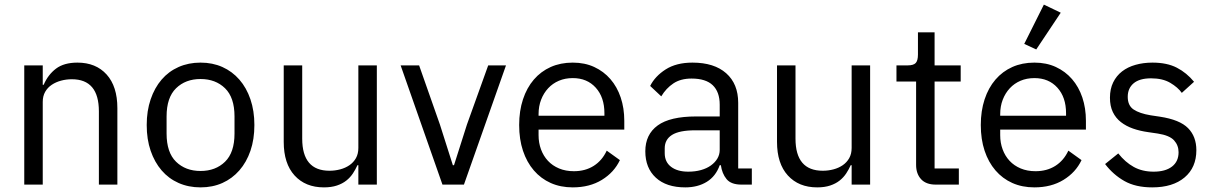

<svg xmlns="http://www.w3.org/2000/svg" viewBox="-20 -799 5254 831"><path d="M85 0V-516H165V-432H169Q188 -476 222.5 -502Q257 -528 315 -528Q395 -528 441.5 -476.5Q488 -425 488 -331V0H408V-317Q408 -456 291 -456Q267 -456 244.5 -450Q222 -444 204 -432Q186 -420 175.5 -401.5Q165 -383 165 -358V0Z M848 12Q796 12 753 -7Q710 -26 679.5 -61.5Q649 -97 632 -146.5Q615 -196 615 -258Q615 -319 632 -369Q649 -419 679.5 -454.5Q710 -490 753 -509Q796 -528 848 -528Q900 -528 942.5 -509Q985 -490 1016 -454.5Q1047 -419 1064 -369Q1081 -319 1081 -258Q1081 -196 1064 -146.5Q1047 -97 1016 -61.5Q985 -26 942.5 -7Q900 12 848 12ZM848 -59Q913 -59 954 -99Q995 -139 995 -221V-295Q995 -377 954 -417Q913 -457 848 -457Q783 -457 742 -417Q701 -377 701 -295V-221Q701 -139 742 -99Q783 -59 848 -59Z M1531 -84H1527Q1519 -66 1507.5 -48.5Q1496 -31 1479 -17.5Q1462 -4 1438 4Q1414 12 1382 12Q1302 12 1255 -39.5Q1208 -91 1208 -185V-516H1288V-199Q1288 -60 1406 -60Q1430 -60 1452.5 -66Q1475 -72 1492.5 -84Q1510 -96 1520.5 -114.5Q1531 -133 1531 -159V-516H1611V0H1531Z M1895 0 1714 -516H1794L1884 -260L1940 -84H1945L2001 -260L2093 -516H2170L1988 0Z M2459 12Q2406 12 2363.5 -7Q2321 -26 2290.5 -61.5Q2260 -97 2243.5 -146.5Q2227 -196 2227 -258Q2227 -319 2243.5 -369Q2260 -419 2290.5 -454.5Q2321 -490 2363.5 -509Q2406 -528 2459 -528Q2511 -528 2552 -509Q2593 -490 2622 -456.5Q2651 -423 2666.5 -377Q2682 -331 2682 -276V-238H2311V-214Q2311 -181 2321.5 -152.5Q2332 -124 2351.5 -103Q2371 -82 2399.5 -70Q2428 -58 2464 -58Q2513 -58 2549.5 -81Q2586 -104 2606 -147L2663 -106Q2638 -53 2585 -20.5Q2532 12 2459 12ZM2459 -461Q2426 -461 2399 -449.5Q2372 -438 2352.5 -417Q2333 -396 2322 -367.5Q2311 -339 2311 -305V-298H2596V-309Q2596 -378 2558.5 -419.5Q2521 -461 2459 -461Z M3189 0Q3144 0 3124.5 -24Q3105 -48 3100 -84H3095Q3078 -36 3039 -12Q3000 12 2946 12Q2864 12 2818.5 -30Q2773 -72 2773 -144Q2773 -217 2826.5 -256Q2880 -295 2993 -295H3095V-346Q3095 -401 3065 -430Q3035 -459 2973 -459Q2926 -459 2894.5 -438Q2863 -417 2842 -382L2794 -427Q2815 -469 2861 -498.5Q2907 -528 2977 -528Q3071 -528 3123 -482Q3175 -436 3175 -354V-70H3234V0ZM2959 -56Q2989 -56 3014 -63Q3039 -70 3057 -83Q3075 -96 3085 -113Q3095 -130 3095 -150V-235H2989Q2920 -235 2888.5 -215Q2857 -195 2857 -157V-136Q2857 -98 2884.5 -77Q2912 -56 2959 -56Z M3666 -84H3662Q3654 -66 3642.5 -48.5Q3631 -31 3614 -17.5Q3597 -4 3573 4Q3549 12 3517 12Q3437 12 3390 -39.5Q3343 -91 3343 -185V-516H3423V-199Q3423 -60 3541 -60Q3565 -60 3587.5 -66Q3610 -72 3627.5 -84Q3645 -96 3655.5 -114.5Q3666 -133 3666 -159V-516H3746V0H3666Z M4030 0Q3988 0 3966.5 -23.5Q3945 -47 3945 -85V-446H3860V-516H3908Q3934 -516 3943.5 -526.5Q3953 -537 3953 -563V-659H4025V-516H4138V-446H4025V-70H4130V0Z M4457 12Q4404 12 4361.5 -7Q4319 -26 4288.5 -61.5Q4258 -97 4241.5 -146.5Q4225 -196 4225 -258Q4225 -319 4241.5 -369Q4258 -419 4288.5 -454.5Q4319 -490 4361.5 -509Q4404 -528 4457 -528Q4509 -528 4550 -509Q4591 -490 4620 -456.5Q4649 -423 4664.5 -377Q4680 -331 4680 -276V-238H4309V-214Q4309 -181 4319.5 -152.5Q4330 -124 4349.5 -103Q4369 -82 4397.5 -70Q4426 -58 4462 -58Q4511 -58 4547.5 -81Q4584 -104 4604 -147L4661 -106Q4636 -53 4583 -20.5Q4530 12 4457 12ZM4457 -461Q4424 -461 4397 -449.5Q4370 -438 4350.5 -417Q4331 -396 4320 -367.5Q4309 -339 4309 -305V-298H4594V-309Q4594 -378 4556.5 -419.5Q4519 -461 4457 -461ZM4465 -585 4413 -609 4498 -779 4571 -744Z M4967 12Q4895 12 4846.5 -15.5Q4798 -43 4763 -89L4820 -135Q4850 -97 4887 -76.5Q4924 -56 4973 -56Q5024 -56 5052.5 -78Q5081 -100 5081 -140Q5081 -170 5061.5 -191.5Q5042 -213 4991 -221L4950 -227Q4914 -232 4884 -242.5Q4854 -253 4831.5 -270.5Q4809 -288 4796.5 -314Q4784 -340 4784 -376Q4784 -414 4798 -442.5Q4812 -471 4836.5 -490Q4861 -509 4895 -518.5Q4929 -528 4968 -528Q5031 -528 5073.5 -506Q5116 -484 5148 -445L5095 -397Q5078 -421 5045 -440.5Q5012 -460 4962 -460Q4912 -460 4886.5 -438.5Q4861 -417 4861 -380Q4861 -342 4886.5 -325Q4912 -308 4960 -300L5000 -294Q5086 -281 5122 -244.5Q5158 -208 5158 -149Q5158 -74 5107 -31Q5056 12 4967 12Z"/></svg>

Font: IBM Plex Sans
Style: Regular
Weight: 400
Designer: Mike Abbink, Paul van der Laan, Pieter van Rosmalen
Foundry: Bold Monday
Version: Version 3.005